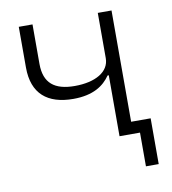

<svg xmlns="http://www.w3.org/2000/svg" viewBox="-76 -578 705 785"><g transform="rotate(-10 277.0 -186.0)"><path d="M467 0H382V-253H377C350 -214 306 -183 223 -183C116 -183 54 -234 54 -343V-512H111V-348C111 -268 154 -234 238 -234C323 -234 382 -267 382 -324V-512H439V-50H520V140H467Z"/></g></svg>

Font: Plexus Sans Light
Style: Regular
Weight: 300
Version: Version 2.001;PS 002.001;hotconv 1.0.70;makeotf.lib2.5.58329